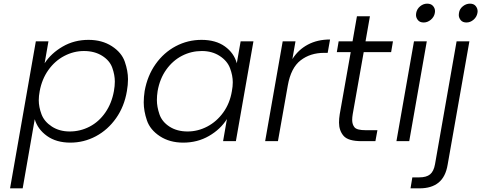

<svg xmlns="http://www.w3.org/2000/svg" viewBox="-20 -772 2632 1050"><path d="M224 -426Q260 -481 323 -517.5Q386 -554 464 -554Q538 -554 591.5 -519.5Q645 -485 662.5 -434.5Q680 -384 680 -339Q680 -308 674 -274Q660 -190 615 -126Q570 -62 504.5 -27Q439 8 365 8Q288 8 237 -28.5Q186 -65 170 -120L104 258H35L176 -546H245ZM603 -274Q608 -302 608 -326Q608 -362 594 -401.5Q580 -441 538.5 -467Q497 -493 439 -493Q383 -493 331.5 -466Q280 -439 244.5 -389Q209 -339 197 -273Q192 -247 192 -224Q192 -187 207 -147Q222 -107 263.5 -80Q305 -53 361 -53Q419 -53 470 -79.5Q521 -106 556 -156.5Q591 -207 603 -274Z M771 -274Q786 -358 831 -421.5Q876 -485 941.5 -519.5Q1007 -554 1082 -554Q1160 -554 1210 -518Q1260 -482 1275 -426L1296 -546H1366L1270 0H1200L1221 -121Q1186 -65 1123 -28.5Q1060 8 982 8Q908 8 854.5 -27Q801 -62 783.5 -113.5Q766 -165 766 -212Q766 -241 771 -274ZM1248 -273Q1253 -299 1253 -322Q1253 -359 1238 -399Q1223 -439 1181.5 -466Q1140 -493 1084 -493Q1026 -493 975.5 -467Q925 -441 889.5 -391.5Q854 -342 842 -274Q838 -248 838 -225Q838 -188 852 -147Q866 -106 907 -79.5Q948 -53 1006 -53Q1062 -53 1113.5 -80Q1165 -107 1201 -157Q1237 -207 1248 -273Z M1579 -449Q1611 -500 1663.5 -528Q1716 -556 1785 -556L1772 -483H1753Q1677 -483 1624 -442Q1571 -401 1554 -305L1500 0H1430L1526 -546H1596Z M1969 -487 1909 -148Q1906 -130 1906 -116Q1906 -91 1919 -75.5Q1932 -60 1980 -60H2044L2033 0H1958Q1884 0 1859 -29Q1834 -58 1834 -102Q1834 -123 1838 -148L1898 -487H1822L1832 -546H1908L1932 -683H2003L1979 -546H2129L2119 -487Z M2297 -649Q2276 -649 2265.5 -662Q2255 -675 2255 -690Q2255 -696 2256 -701Q2260 -723 2277.5 -737.5Q2295 -752 2316 -752Q2337 -752 2348 -739.5Q2359 -727 2359 -711Q2359 -706 2358 -701Q2354 -679 2336 -664Q2318 -649 2297 -649ZM2314 -546 2218 0H2148L2244 -546Z M2531 -649Q2510 -649 2499.5 -662Q2489 -675 2489 -690Q2489 -696 2490 -701Q2493 -723 2511 -737.5Q2529 -752 2550 -752Q2571 -752 2581.5 -739Q2592 -726 2592 -710Q2592 -706 2591 -701Q2587 -679 2569.5 -664Q2552 -649 2531 -649ZM2428 129Q2417 195 2378.5 226.5Q2340 258 2274 258H2225L2235 198H2273Q2312 198 2332 181.5Q2352 165 2359 126L2477 -546H2547Z"/></svg>

Font: Fz Poppins Light
Style: Italic
Weight: 300
Italic angle: -10°
Designer: Ninad Kale (Devanagari), Jonny Pinhorn (Latin)
Foundry: Indian Type Foundry
Version: Vit hóa bi Vntype.Com & FontZin.Com